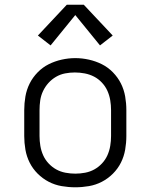

<svg xmlns="http://www.w3.org/2000/svg" viewBox="-20 -788 640 816"><path d="M300 8Q271 8 242 3Q213 -2 187 -15.5Q161 -29 140 -50Q119 -71 106 -97Q93 -123 88 -152Q83 -181 83 -210V-320Q83 -349 88 -378Q93 -407 106 -433Q119 -459 140 -480.5Q161 -502 187 -515Q213 -528 242 -534.5Q271 -541 300 -541Q329 -541 358 -534.5Q387 -528 413 -515Q439 -502 460 -480.5Q481 -459 494 -433Q507 -407 512 -378Q517 -349 517 -320V-210Q517 -181 512 -152Q507 -123 494 -97Q481 -71 460 -50Q439 -29 413 -15.5Q387 -2 358 3Q329 8 300 8ZM300 -50Q321 -50 342 -54Q363 -58 381 -68Q399 -78 413.5 -93.5Q428 -109 436.5 -128Q445 -147 448.5 -168Q452 -189 452 -210V-320Q452 -341 448.5 -362Q445 -383 436.5 -402Q428 -421 413 -437Q398 -453 379.5 -462.5Q361 -472 340 -476Q319 -480 298 -480Q277 -480 256.5 -476Q236 -472 218 -461.5Q200 -451 186 -435.5Q172 -420 163 -401Q154 -382 151 -361.5Q148 -341 148 -320V-210Q148 -189 151.5 -168Q155 -147 163.5 -128Q172 -109 186.5 -93.5Q201 -78 219 -68Q237 -58 258 -54Q279 -50 300 -50ZM195 -595 141 -637 264 -768H336L459 -637L405 -595L300 -724Z"/></svg>

Font: Iosevka Curly Light Extended
Style: Regular
Weight: 300
Width: 7
Monospace: yes
Designer: Belleve Invis
Foundry: Belleve Invis
Version: Version 11.1.0; ttfautohint (v1.8.3)